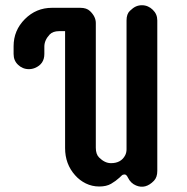

<svg xmlns="http://www.w3.org/2000/svg" viewBox="-20 -693 705 723"><path d="M555.2 -656.2Q572.3 -640.1 572.3 -616.2V-49.3Q572.3 -25.4 559.6 -12.2Q527.8 20.5 492.2 5.4Q472.2 -2.9 461.9 -23.9Q456.1 -36.1 449.2 -36.1Q442.4 -36.1 438.5 -32.2L429.7 -23.9Q416 -11.2 398.4 -1Q380.9 9.3 353.8 9.3Q326.7 9.3 303.2 -2.2Q279.8 -13.7 262.7 -33.2Q225.1 -75.2 225.1 -135.3V-575.7H202.6Q179.2 -575.7 167 -563Q147 -541.5 147 -517.6V-489.7Q147 -451.7 111.3 -437Q100.6 -432.6 88.6 -432.6Q76.7 -432.6 66.2 -437Q55.7 -441.4 47.9 -449.2Q31.2 -464.8 31.2 -489.7V-519Q31.2 -578.6 73.7 -621.1Q116.2 -663.6 175.8 -663.6H282.2Q306.2 -663.6 318.8 -651.4Q340.8 -630.4 340.8 -606.4V-136.7Q340.8 -112.3 353 -100.1Q374.5 -78.6 397.9 -78.6Q436.5 -78.6 451.7 -108.9Q456.5 -118.7 456.5 -130.9V-616.2Q456.5 -640.1 469 -652.1Q481.4 -664.1 491.9 -668.7Q502.4 -673.3 514.4 -673.3Q526.4 -673.3 536.9 -668.7Q547.4 -664.1 555.2 -656.2Z"/></svg>

Font: Supermercado
Style: Regular
Weight: 400
Designer: James Grieshaber
Foundry: James Grieshaber
Version: Version 1.002